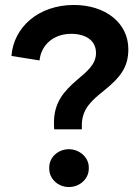

<svg xmlns="http://www.w3.org/2000/svg" viewBox="-20 -740 559 772"><path d="M198 -220H309V-236C309 -304 351 -338 401 -378C465 -430 496 -471 496 -542C496 -648 404 -720 277 -720C136 -720 35 -632 26 -515L139 -497C145 -558 194 -604 266 -604C324 -604 366 -578 366 -527C366 -479 327 -451 289 -418C237 -373 197 -328 197 -247C197 -242 197 -223 198 -220ZM257 12C301 12 337 -21 337 -62V-67C337 -107 300 -140 257 -140C213 -140 178 -107 178 -67V-62C178 -21 213 12 257 12Z"/></svg>

Font: Fixel Display SemiBold
Style: Regular
Weight: 600
Designer: AlfaBravo + MacPaw
Foundry: Kyrylo Tkachov, Marchela Mozhyna, Serhii Makarenko, Maria Weinstein, Zakhar Kryvoshyya
Version: Version 1.211